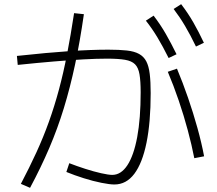

<svg xmlns="http://www.w3.org/2000/svg" viewBox="-20 -866 1040 920"><path d="M788 -588Q760 -644 734.5 -686.5Q709 -729 679 -767L716 -791Q749 -748 774.5 -703.5Q800 -659 826 -606ZM919 -643Q892 -699 866.5 -742Q841 -785 812 -823L848 -846Q881 -803 906.5 -758.5Q932 -714 957 -661ZM80 15Q121 -63 154.5 -136Q188 -209 214.5 -283Q241 -357 262.5 -437Q284 -517 301.5 -607.5Q319 -698 335 -803L382 -798Q363 -666 339.5 -556Q316 -446 286 -348Q256 -250 216 -156.5Q176 -63 124 34ZM911 -108Q899 -170 880 -241Q861 -312 836.5 -384Q812 -456 784 -522L828 -537Q856 -470 881 -397.5Q906 -325 926 -253Q946 -181 958 -117ZM528 18Q506 18 466 10Q426 2 381.5 -12Q337 -26 298 -42L312 -84Q348 -70 388.5 -57Q429 -44 464.5 -36Q500 -28 518 -28Q560 -28 590.5 -74.5Q621 -121 637.5 -209.5Q654 -298 654 -424Q654 -477 648.5 -509.5Q643 -542 627 -558Q611 -574 579 -579.5Q547 -585 493 -585Q443 -585 380 -581.5Q317 -578 239 -571.5Q161 -565 65 -555L61 -598Q209 -614 313 -621Q417 -628 499 -628Q552 -628 588 -624Q624 -620 646.5 -607.5Q669 -595 681 -572Q693 -549 697.5 -511.5Q702 -474 702 -420Q702 -280 682 -182Q662 -84 623.5 -33Q585 18 528 18Z"/></svg>

Font: M PLUS 2 Thin Light
Style: Regular
Weight: 300
Version: Version 1.001